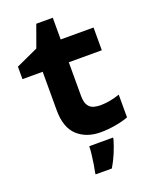

<svg xmlns="http://www.w3.org/2000/svg" viewBox="-165 -766 830 1071"><g transform="rotate(-20 250.0 -230.5)"><path d="M320 10Q235 10 182.5 -38.5Q130 -87 130 -190V-418H10V-492L141 -552L188 -682H286V-553H481V-418H285V-219Q285 -181 297.5 -162Q310 -143 329.5 -137.5Q349 -132 369 -132Q391 -132 420.5 -136.5Q450 -141 485 -153V-18Q451 -5 405.5 2.5Q360 10 320 10ZM212 213Q216 196 220.5 167.5Q225 139 228.5 110Q232 81 232 61H373V69Q362 108 345 148Q328 188 308 221H212Z"/></g></svg>

Font: Noto Sans Mono ExtraCondensed Black
Style: Regular
Weight: 900
Width: 2
Designer: Monotype Design Team
Foundry: Monotype Imaging Inc.
Version: Version 2.014